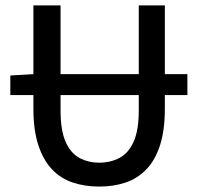

<svg xmlns="http://www.w3.org/2000/svg" viewBox="-20 -675 730 707"><path d="M18 -325V-397L105 -402H670V-325ZM345 12Q292 12 247.5 -3Q203 -18 171 -52Q139 -86 121 -141Q103 -196 103 -274V-655H203V-269Q203 -195 221.5 -153Q240 -111 272.5 -93.5Q305 -76 345 -76Q387 -76 420 -93.5Q453 -111 472 -153Q491 -195 491 -269V-655H587V-274Q587 -196 569.5 -141Q552 -86 519.5 -52Q487 -18 443 -3Q399 12 345 12Z"/></svg>

Font: Source Sans 3 Medium
Style: Regular
Weight: 500
Designer: Paul D. Hunt
Foundry: Adobe
Version: Version 3.052;hotconv 1.1.0;makeotfexe 2.6.0